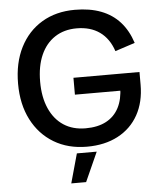

<svg xmlns="http://www.w3.org/2000/svg" viewBox="-61 -773 858 1031"><g transform="rotate(-5 368.5 -257.5)"><path d="M383 17Q281 17 204.5 -29Q128 -75 85.5 -158Q43 -241 43 -352Q43 -464 85 -547Q127 -630 203 -675.5Q279 -721 381 -721Q461 -721 521.5 -698Q582 -675 623 -629.5Q664 -584 686 -516L579 -481Q556 -550 506 -585.5Q456 -621 382 -621Q314 -621 264.5 -588.5Q215 -556 188.5 -496Q162 -436 162 -352Q162 -269 189 -208Q216 -147 265.5 -114.5Q315 -82 384 -82Q450 -82 495 -106Q540 -130 563.5 -175.5Q587 -221 588 -287L627 -267H342V-358H698V-290Q698 -196 659.5 -127Q621 -58 550 -20.5Q479 17 383 17ZM281 206 325 48H432L361 206Z"/></g></svg>

Font: TikTok Sans 24pt Medium
Style: Regular
Weight: 500
Version: Version 4.000